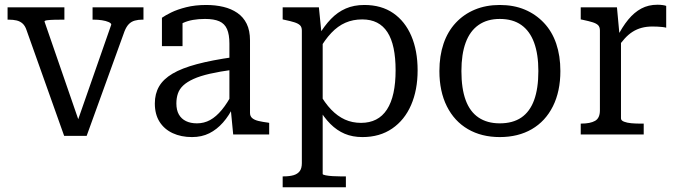

<svg xmlns="http://www.w3.org/2000/svg" viewBox="-20 -568 2864 811"><path d="M450 -464Q450 -470 438.5 -475Q427 -480 410.5 -482.5Q394 -485 376 -485H371V-537H586V-485H581Q564 -485 549.5 -481Q535 -477 524.5 -466.5Q514 -456 506 -436L346 6H251L92 -441Q86 -459 75.5 -468.5Q65 -478 50.5 -481.5Q36 -485 16 -485H12V-537H252V-485H247Q227 -485 208.5 -484.5Q190 -484 179 -482.5Q168 -481 168 -477L320 -37L304 -46Z M967 -327V-274Q908 -266 866.5 -256.5Q825 -247 797.5 -234.5Q770 -222 754 -207Q738 -192 731.5 -173Q725 -154 725 -131Q725 -103 735.5 -84.5Q746 -66 765.5 -56.5Q785 -47 812 -47Q842 -47 867.5 -61Q893 -75 917 -104Q941 -133 963 -176L967 -120Q948 -80 922 -50.5Q896 -21 864 -5Q832 11 791 11Q745 11 709.5 -5.5Q674 -22 654 -53.5Q634 -85 634 -131Q634 -172 652 -203Q670 -234 709 -257Q748 -280 811.5 -297Q875 -314 967 -327ZM965 0 954 -114 949 -120V-384Q949 -422 939 -445Q929 -468 906.5 -478Q884 -488 846 -488Q790 -488 754 -471.5Q718 -455 700 -435Q700 -444 703.5 -452.5Q707 -461 713.5 -468Q720 -475 729.5 -480Q739 -485 751 -487V-373H664V-493Q678 -503 703.5 -515.5Q729 -528 766.5 -537.5Q804 -547 851 -547Q890 -547 923.5 -539Q957 -531 982.5 -513.5Q1008 -496 1022 -467.5Q1036 -439 1036 -397V-91Q1036 -77 1045.5 -69Q1055 -61 1072 -57Q1089 -53 1112 -50L1117 -49V0Z M1441 223H1174V177H1178Q1203 177 1220 172Q1237 167 1246 155Q1255 143 1255 121V-439Q1255 -454 1247 -461.5Q1239 -469 1223 -474Q1207 -479 1183 -484L1174 -486V-537H1327L1339 -417L1343 -410V167Q1343 170 1355.5 172.5Q1368 175 1385 176Q1402 177 1417 177H1441ZM1511 11Q1469 11 1436 -3Q1403 -17 1375.5 -44.5Q1348 -72 1325 -112L1328 -176Q1352 -133 1379 -105Q1406 -77 1437 -63Q1468 -49 1505 -49Q1541 -49 1568.5 -63Q1596 -77 1614.5 -105.5Q1633 -134 1642 -175.5Q1651 -217 1651 -271Q1651 -324 1642.5 -364.5Q1634 -405 1616.5 -432Q1599 -459 1572.5 -472.5Q1546 -486 1510 -486Q1471 -486 1439 -472Q1407 -458 1379.5 -429Q1352 -400 1327 -356L1325 -417Q1350 -459 1378 -488Q1406 -517 1440.5 -532Q1475 -547 1519 -547Q1591 -547 1641 -512.5Q1691 -478 1717.5 -416Q1744 -354 1744 -271Q1744 -188 1716.5 -124.5Q1689 -61 1636.5 -25Q1584 11 1511 11Z M2347 -268Q2347 -182 2315.5 -119Q2284 -56 2226.5 -22.5Q2169 11 2091 11Q2014 11 1956.5 -22.5Q1899 -56 1867.5 -119Q1836 -182 1836 -268Q1836 -332 1853.5 -383.5Q1871 -435 1905 -471.5Q1939 -508 1986 -527.5Q2033 -547 2091 -547Q2150 -547 2196.5 -527.5Q2243 -508 2277.5 -471.5Q2312 -435 2329.5 -383.5Q2347 -332 2347 -268ZM1929 -268Q1929 -194 1947 -145Q1965 -96 2001.5 -71.5Q2038 -47 2091 -47Q2146 -47 2182 -71.5Q2218 -96 2236 -145Q2254 -194 2254 -268Q2254 -339 2236 -388Q2218 -437 2182 -462.5Q2146 -488 2091 -488Q2038 -488 2001.5 -462.5Q1965 -437 1947 -388Q1929 -339 1929 -268Z M2794 -543V-451Q2787 -453 2777 -454Q2767 -455 2756.5 -455.5Q2746 -456 2736 -456Q2711 -456 2690.5 -450.5Q2670 -445 2652.5 -434Q2635 -423 2619 -405.5Q2603 -388 2585 -362V-408Q2608 -454 2633.5 -485Q2659 -516 2689 -532Q2719 -548 2757 -548Q2769 -548 2779.5 -546.5Q2790 -545 2794 -543ZM2433 0V-46H2436Q2473 -46 2493.5 -57.5Q2514 -69 2514 -102V-439Q2514 -454 2506.5 -461.5Q2499 -469 2483 -474Q2467 -479 2443 -484L2433 -486V-537H2586L2598 -407L2603 -410V-68Q2603 -59 2616 -54Q2629 -49 2646.5 -47.5Q2664 -46 2678 -46H2699V0Z"/></svg>

Font: Roboto Serif 20pt SemiCondensed
Style: Regular
Weight: 400
Width: 4
Version: Version 1.008